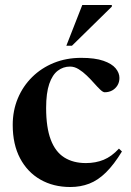

<svg xmlns="http://www.w3.org/2000/svg" viewBox="-20 -738 524 770"><path d="M305.5 -506Q361 -506 394.8 -494.2Q428.5 -482.5 443.8 -464Q459 -445.5 459 -425.5Q459 -408.5 451 -395.5Q443 -382.5 429.8 -375.2Q416.5 -368 400 -368Q393 -368 382 -378.5Q371 -389 357.5 -404.2Q344 -419.5 328.2 -434.8Q312.5 -450 295.5 -460.5Q278.5 -471 261 -471Q233.5 -471 211.8 -454.5Q190 -438 177.5 -401.5Q165 -365 165 -305Q165 -227 183.5 -178Q202 -129 237.8 -106.5Q273.5 -84 324.5 -84Q363.5 -84 395.8 -97.2Q428 -110.5 457 -142L469 -130.5Q437 -78 405 -46.5Q373 -15 338 -1.5Q303 12 262 12Q194 12 142 -17.8Q90 -47.5 60.5 -103.2Q31 -159 31 -237Q31 -294.5 51.5 -343.5Q72 -392.5 109 -429Q146 -465.5 196 -485.8Q246 -506 305.5 -506ZM246 -554.5 310 -718H428.5V-711.5L268.5 -554.5Z"/></svg>

Font: Newsreader 60pt SemiBold
Style: Regular
Weight: 600
Designer: Hugues Gentile
Foundry: Production Type
Version: Version 1.003